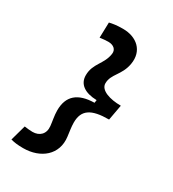

<svg xmlns="http://www.w3.org/2000/svg" viewBox="-213 -908 1011 1125"><g transform="rotate(30 293.0 -345.0)"><path d="M124 104.5C242.7 104.5 331.1 31.7 315.9 -84C312.5 -112.3 306.6 -145.5 306.6 -173.8C306.6 -259.3 356.4 -292.5 477.1 -292.5L496.1 -397C422.4 -397 352.1 -418.9 352.1 -465.8C352.1 -529.3 411.1 -555.2 425.8 -639.2C442.9 -736.3 375 -793.9 282.7 -793.9C240.7 -793.9 214.8 -789.6 191.9 -784.2L189 -680.2C210 -683.1 230 -685.1 245.6 -685.1C280.8 -685.1 304.7 -666 299.8 -634.3C289.1 -558.6 229 -530.3 229 -449.2C229 -390.1 275.4 -356.4 356.9 -354.5L354 -335C242.2 -333 187 -284.7 187 -187.5C187 -151.9 195.3 -117.2 198.2 -86.9C203.6 -35.2 170.9 -5.4 124 -5.4C108.4 -5.4 89.4 -7.3 69.3 -10.3L40 94.7C61.5 100.6 85 104.5 124 104.5Z"/></g></svg>

Font: Cascadia Mono PL SemiBold
Style: Italic
Weight: 600
Italic angle: -10°
Monospace: yes
Designer: Aaron Bell
Foundry: Saja Typeworks
Version: Version 2404.023